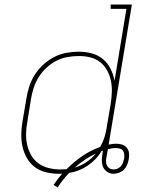

<svg xmlns="http://www.w3.org/2000/svg" viewBox="-20 -755 640 843"><path d="M233 68 215 57Q224 44 233.5 31.5Q243 19 253 8Q250 8 246 8Q242 8 239 8Q210 8 182.5 1.5Q155 -5 133.5 -21Q112 -37 98.5 -60.5Q85 -84 79 -110.5Q73 -137 73.5 -166Q74 -195 79 -223L96 -323Q100 -350 109 -377Q118 -404 133.5 -428Q149 -452 171 -472Q193 -492 218.5 -505Q244 -518 271.5 -523Q299 -528 326 -528Q356 -528 383.5 -520.5Q411 -513 432 -495.5Q453 -478 465.5 -453Q478 -428 483 -400L535 -716H466V-735H559L457 -120Q465 -122 473.5 -123Q482 -124 490 -124Q504 -124 516.5 -120Q529 -116 537 -106Q545 -96 546.5 -82.5Q548 -69 545 -55Q545 -55 545 -55Q545 -55 545 -55Q545 -55 545 -55Q545 -55 545 -55Q543 -43 538 -31Q533 -19 524 -10Q515 -1 502.5 3.5Q490 8 478 8Q462 8 448.5 -2Q435 -12 430.5 -27.5Q426 -43 427.5 -60Q429 -77 432 -94Q432 -94 432 -94Q432 -94 432 -94Q430 -93 429 -92.5Q428 -92 426 -92Q415 -73 399 -56.5Q383 -40 364.5 -27.5Q346 -15 325.5 -7Q305 1 284 4Q269 19 256.5 35Q244 51 233 68ZM245 -11Q252 -11 258.5 -11.5Q265 -12 272 -12Q304 -44 341 -69.5Q378 -95 420 -110Q432 -131 439 -153.5Q446 -176 449 -199L466 -299Q470 -324 471 -350Q472 -376 467 -400Q462 -424 450.5 -445.5Q439 -467 420 -482Q401 -497 377 -503Q353 -509 327 -509Q301 -509 276 -504.5Q251 -500 227.5 -488Q204 -476 184 -457.5Q164 -439 150 -416.5Q136 -394 128 -369.5Q120 -345 116 -320L100 -220Q95 -194 94.5 -168Q94 -142 99.5 -118Q105 -94 117.5 -72.5Q130 -51 150 -37Q170 -23 194.5 -17Q219 -11 245 -11ZM478 -11Q487 -11 495.5 -14.5Q504 -18 510.5 -25Q517 -32 520 -40.5Q523 -49 525 -58Q525 -58 525 -58Q525 -58 525 -58Q525 -58 525 -58Q525 -58 525 -58Q526 -67 525.5 -76.5Q525 -86 520 -93Q515 -100 506.5 -102.5Q498 -105 488 -105Q480 -105 471 -103.5Q462 -102 454 -100L453 -97Q452 -88 450 -79.5Q448 -71 447 -62Q445 -53 445.5 -44Q446 -35 450 -27.5Q454 -20 461.5 -15.5Q469 -11 478 -11ZM308 -19Q335 -27 359 -43Q383 -59 401 -81Q376 -69 352.5 -53.5Q329 -38 308 -19Z"/></svg>

Font: Iosevka Etoile Thin Oblique
Style: Regular
Weight: 100
Italic angle: -9°
Designer: Belleve Invis
Foundry: Belleve Invis
Version: Version 15.5.2; ttfautohint (v1.8.4)